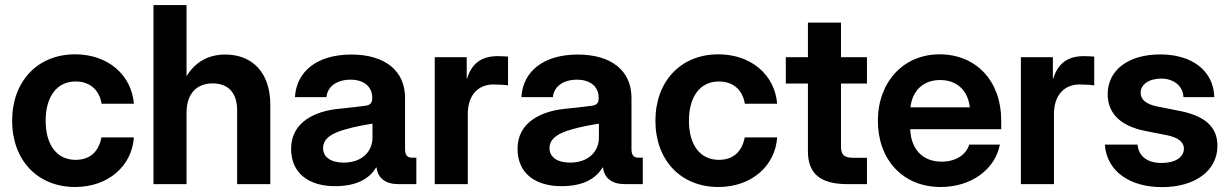

<svg xmlns="http://www.w3.org/2000/svg" viewBox="-20 -748 4993 780"><path d="M285.2 11.7C419.4 11.7 516.1 -73.7 523.9 -189.9H392.1C381.8 -134.3 347.7 -98.6 287.1 -98.6C210.4 -98.6 165.5 -160.2 165.5 -257.3C165.5 -355.5 210.9 -417 287.1 -417C347.2 -417 384.3 -380.4 392.6 -326.7H523.9C514.2 -444.3 418 -527.3 285.2 -527.3C131.8 -527.3 29.3 -417 29.3 -257.3C29.3 -98.1 131.8 11.7 285.2 11.7Z M737.8 -288.6C737.8 -372.1 782.7 -409.2 844.2 -409.2C907.2 -409.2 943.4 -371.1 943.4 -299.3V0H1078.1V-322.8C1078.1 -453.6 1004.4 -526.4 895.5 -526.4C824.7 -526.4 772.9 -495.1 737.8 -438.5V-727.5H603.5V0H737.8Z M1340.8 8.3C1428.7 8.3 1480 -21.5 1507.8 -67.4H1509.8C1515.1 -23.4 1546.9 0 1598.6 0H1671.4V-107.4H1654.8C1633.8 -107.4 1625.5 -117.7 1625.5 -143.6V-350.6C1625.5 -459.5 1545.4 -526.4 1407.2 -526.4C1268.6 -526.4 1184.6 -458.5 1178.2 -353.5H1306.2C1310.1 -395.5 1347.2 -424.3 1403.8 -424.3C1459 -424.3 1492.2 -395.5 1492.2 -351.1C1492.2 -331.1 1486.8 -321.8 1464.8 -318.4C1439 -314.5 1398.9 -310.5 1353.5 -305.7C1262.2 -296.4 1162.6 -253.4 1162.6 -143.6C1162.6 -41.5 1237.8 8.3 1340.8 8.3ZM1376 -87.4C1325.2 -87.4 1292.5 -108.9 1292.5 -146C1292.5 -186 1329.1 -207.5 1384.3 -222.7C1422.9 -233.9 1457 -239.7 1493.2 -245.6V-189.5C1493.2 -131.8 1450.2 -87.4 1376 -87.4Z M1746.1 0H1880.4V-285.2C1880.4 -363.8 1924.8 -404.8 1983.9 -404.8C2007.8 -404.8 2034.2 -402.8 2043.9 -401.4V-518.1C2033.2 -518.6 2019.5 -520 2002.4 -520C1935.1 -520 1896 -489.3 1877.4 -428.7H1876V-515.6H1746.1Z M2260.7 8.3C2348.6 8.3 2399.9 -21.5 2427.7 -67.4H2429.7C2435.1 -23.4 2466.8 0 2518.6 0H2591.3V-107.4H2574.7C2553.7 -107.4 2545.4 -117.7 2545.4 -143.6V-350.6C2545.4 -459.5 2465.3 -526.4 2327.1 -526.4C2188.5 -526.4 2104.5 -458.5 2098.1 -353.5H2226.1C2230 -395.5 2267.1 -424.3 2323.7 -424.3C2378.9 -424.3 2412.1 -395.5 2412.1 -351.1C2412.1 -331.1 2406.7 -321.8 2384.8 -318.4C2358.9 -314.5 2318.8 -310.5 2273.4 -305.7C2182.1 -296.4 2082.5 -253.4 2082.5 -143.6C2082.5 -41.5 2157.7 8.3 2260.7 8.3ZM2295.9 -87.4C2245.1 -87.4 2212.4 -108.9 2212.4 -146C2212.4 -186 2249 -207.5 2304.2 -222.7C2342.8 -233.9 2377 -239.7 2413.1 -245.6V-189.5C2413.1 -131.8 2370.1 -87.4 2295.9 -87.4Z M2898.4 11.7C3032.7 11.7 3129.4 -73.7 3137.2 -189.9H3005.4C2995.1 -134.3 2960.9 -98.6 2900.4 -98.6C2823.7 -98.6 2778.8 -160.2 2778.8 -257.3C2778.8 -355.5 2824.2 -417 2900.4 -417C2960.4 -417 2997.6 -380.4 3005.9 -326.7H3137.2C3127.4 -444.3 3031.2 -527.3 2898.4 -527.3C2745.1 -527.3 2642.6 -417 2642.6 -257.3C2642.6 -98.1 2745.1 11.7 2898.4 11.7Z M3262.2 -656.2V-515.6H3172.4V-408.7H3262.2V-133.8C3262.2 -42.5 3312.5 0 3422.9 0H3502V-106.9H3447.8C3408.7 -106.9 3396.5 -118.7 3396.5 -154.3V-408.7H3502V-515.6H3396.5V-656.2Z M3801.8 11.7C3924.8 11.7 4022.5 -59.1 4042 -160.6H3917.5C3904.3 -119.1 3863.8 -91.3 3805.2 -91.3C3726.6 -91.3 3680.7 -143.6 3677.7 -223.1H4047.4V-259.8C4047.4 -417.5 3946.8 -527.3 3796.9 -527.3C3649.9 -527.3 3546.4 -414.6 3546.4 -257.3C3546.4 -101.1 3646 11.7 3801.8 11.7ZM3678.7 -312C3686.5 -380.9 3731.4 -422.9 3799.3 -422.9C3867.2 -422.9 3912.1 -380.9 3919.9 -312Z M4127.4 0H4261.7V-285.2C4261.7 -363.8 4306.2 -404.8 4365.2 -404.8C4389.2 -404.8 4415.5 -402.8 4425.3 -401.4V-518.1C4414.6 -518.6 4400.9 -520 4383.8 -520C4316.4 -520 4277.3 -489.3 4258.8 -428.7H4257.3V-515.6H4127.4Z M4701.2 12.2C4833 12.2 4925.8 -53.2 4925.8 -155.3C4925.8 -231 4877.9 -275.9 4774.9 -296.9L4679.2 -315.9C4638.2 -324.7 4613.8 -342.3 4613.8 -371.1C4613.8 -403.3 4645.5 -428.7 4697.3 -428.7C4750.5 -428.7 4786.6 -396.5 4787.6 -353.5H4913.1C4910.2 -460.4 4823.2 -526.9 4693.4 -526.9C4563 -526.9 4480 -462.4 4480 -365.7C4480 -287.1 4532.2 -236.3 4631.3 -216.3L4720.7 -198.7C4763.7 -189.9 4789.6 -172.4 4789.6 -144C4789.6 -109.9 4755.4 -85.9 4698.7 -85.9C4640.6 -85.9 4606 -113.3 4601.1 -160.6H4468.3C4476.6 -50.3 4571.3 12.2 4701.2 12.2Z"/></svg>

Font: Raveo Display Display SemiBold
Style: Regular
Weight: 600
Designer: Jakub Foglar, Rasmus Andersson (Inter)
Foundry: Jakubfoglar.com
Version: Version 1.100;Glyphs 3.2.3 (3260)